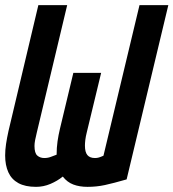

<svg xmlns="http://www.w3.org/2000/svg" viewBox="-21 -713 674 746"><path d="M119 13Q77 13 50.5 -1.5Q24 -16 11.5 -43.5Q-1 -71 -1 -109Q-1 -130 2.5 -153.5Q6 -177 12 -204L128 -693H240L122 -198Q118 -182 115.5 -169Q113 -156 113 -146Q113 -118 124 -108.5Q135 -99 151 -99Q165 -99 176.5 -103.5Q188 -108 199 -112Q199 -139 202.5 -163.5Q206 -188 212 -213L264 -430H372L316 -198Q312 -182 310.5 -169.5Q309 -157 309 -147Q309 -122 318.5 -110.5Q328 -99 348 -99Q356 -99 363 -101Q370 -103 381 -108L521 -693H633L471 -16Q419 -1 386.5 6Q354 13 319 13Q288 13 264 4Q240 -5 223 -27Q202 -10 175 1.5Q148 13 119 13Z"/></svg>

Font: Ubuntu Sans Mono
Style: Bold Italic
Weight: 700
Italic angle: -13.5°
Monospace: yes
Designer: Dalton Maag Ltd
Foundry: Dalton Maag Ltd
Version: Version 1.006